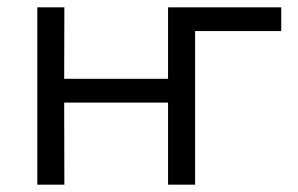

<svg xmlns="http://www.w3.org/2000/svg" viewBox="-20 -505 816 525"><path d="M82 0V-485H156L155.5 -289.5H439.5V-485H749V-420H513.5V0H439.5V-224.5H155.5L156 0Z"/></svg>

Font: Geologica Cursive ExtraLight
Style: Regular
Weight: 250
Designer: Sindre Bremnes, Frode Helland
Foundry: Monokrom Skriftforlag AS
Version: Version 1.010;gftools[0.9.28]